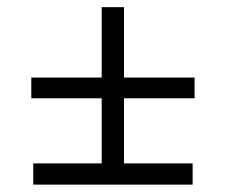

<svg xmlns="http://www.w3.org/2000/svg" viewBox="-20 -616 624 530"><path d="M71.8 -106.4H511.7V-165H322.3V-344.7H517.1V-401.9H322.3V-596.2H260.7V-401.9H66.4V-344.7H260.7V-165H71.8Z"/></svg>

Font: Duru Sans
Style: Regular
Weight: 400
Designer: Onur Yazıcıgil
Foundry: Onur Yazıcıgil
Version: Version 1.002